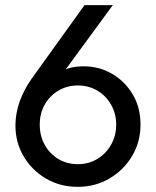

<svg xmlns="http://www.w3.org/2000/svg" viewBox="-20 -714 604 744"><path d="M281.5 10Q213.2 10 158.5 -21.9Q103.8 -53.8 71.8 -107.8Q39.8 -161.8 39.8 -227.8Q39.8 -319.8 103.8 -410.8L307.5 -694H417L208 -408.8L174 -391.2Q186 -411.8 202.9 -426.4Q219.8 -441 244.6 -449Q269.5 -457 303.8 -457Q364.8 -457 414.5 -427.9Q464.2 -398.8 494.4 -348.1Q524.5 -297.5 524.5 -231Q524.5 -164.5 492 -109.6Q459.5 -54.8 404.2 -22.4Q349 10 281.5 10ZM281.8 -77.8Q323.5 -77.8 357.1 -98.1Q390.8 -118.5 410.5 -153.4Q430.2 -188.2 430.2 -231Q430.2 -273.8 410.5 -308.4Q390.8 -343 357.1 -362.9Q323.5 -382.8 281.8 -382.8Q239.8 -382.8 206.1 -362.6Q172.5 -342.5 153.2 -308.4Q134 -274.2 134 -231Q134 -188 153.2 -153Q172.5 -118 206.1 -97.9Q239.8 -77.8 281.8 -77.8Z"/></svg>

Font: Outfit Thin
Style: Regular
Weight: 100
Designer: Rodrigo Fuenzalida
Foundry: fragTYPE
Version: Version 1.000